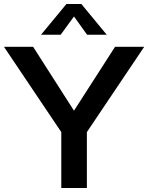

<svg xmlns="http://www.w3.org/2000/svg" viewBox="-59 -948 747 968"><path d="M379 -282V0H250V-282L-39 -712H108L314 -390L521 -712H668ZM148 -773 276 -928H351L479 -773H380L314 -865L247 -773Z"/></svg>

Font: Muli
Style: Bold
Weight: 700
Designer: Vernon Adams
Foundry: Vernon Adams
Version: Version 2.001